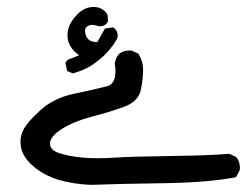

<svg xmlns="http://www.w3.org/2000/svg" viewBox="-20 -243 706 549"><path d="M38.6 162.1Q38.6 143.1 47.4 127Q59.1 105 96.7 71Q134.3 37.1 191.7 25.1Q249 13.2 284.7 3.9Q293.5 2 298.8 -3.4Q310.1 -14.6 310.1 -39.1Q310.1 -48.8 308.1 -61.5Q310.5 -77.6 320.3 -88.9Q333 -98.6 349.6 -98.6Q356 -98.6 357.9 -97.7L376 -89.4L376.5 -87.9Q389.2 -67.9 389.2 -43.5Q389.2 -19 382.8 13.2Q376 47.9 333 63Q292.5 77.6 242.4 90.6Q192.4 103.5 157.2 125.5Q123 147 123 167.5Q123 185.5 147.5 194.3Q174.8 203.6 214.4 207.5Q235.4 209.5 257.6 209.5Q279.8 209.5 302.7 208Q352.5 204.6 465.3 203.1Q577.6 201.7 635.7 196.8L654.8 205.6L655.8 206.5Q666 219.7 666 236.3Q666 239.7 665.5 243.7L654.8 263.7Q578.6 278.8 447.5 280.8Q316.4 282.7 239.3 285.6Q191.4 283.7 148.9 271.5Q99.1 256.8 66.9 224.6Q43.9 201.7 40 177.7Q38.6 169.9 38.6 162.1ZM206.1 -85Q172.9 -108.4 172.9 -142.6Q172.9 -151.4 175.3 -160.6Q181.6 -182.6 201.7 -202.6Q222.2 -223.1 247.6 -223.1Q273.4 -223.1 286.6 -202.1L287.6 -200.7L288.6 -181.2Q286.1 -176.8 283.7 -174.8Q276.9 -168 267.1 -168Q262.2 -168 259.8 -168.9Q251.5 -171.9 243.9 -171.9Q236.3 -171.9 230 -168Q223.1 -163.6 223.1 -154.3Q223.1 -148.9 225.6 -142.1Q228 -135.3 231.9 -131.3Q240.2 -122.6 258.3 -122.6L279.8 -161.1L303.2 -165Q307.1 -162.1 309.1 -160.2Q316.4 -152.8 316.4 -141.6Q316.4 -135.3 314.7 -132.1Q313 -128.9 310.5 -125Q308.1 -121.1 305.7 -117.4Q303.2 -113.8 300.3 -109.9Q279.8 -82.5 248 -60.1Q224.1 -43 188 -33.2L171.9 -40L167 -64L173.3 -71.8Z"/></svg>

Font: Bakudai
Style: Medium
Weight: 500
Version: Version 1.48